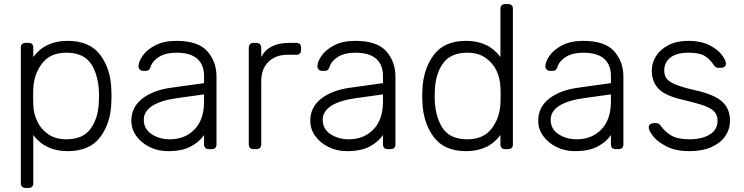

<svg xmlns="http://www.w3.org/2000/svg" viewBox="-20 -730 3641 940"><path d="M143 168Q143 178 137 184Q131 190 121 190H104Q94 190 88 184Q82 178 82 168V-498Q82 -508 88 -514Q94 -520 104 -520H121Q131 -520 137 -514Q143 -508 143 -498V-451Q201 -530 311 -530Q419 -530 470.5 -461.5Q522 -393 525 -293Q526 -283 526 -260Q526 -237 525 -227Q522 -127 470.5 -58.5Q419 10 311 10Q202 10 143 -69ZM305 -48Q386 -48 423.5 -99.5Q461 -151 464 -232Q465 -242 465 -260Q465 -353 429 -412.5Q393 -472 305 -472Q226 -472 186 -419.5Q146 -367 143 -296L142 -257L143 -218Q144 -175 162 -136.5Q180 -98 216 -73Q252 -48 305 -48Z M979 -69Q957 -36 914.5 -13Q872 10 802 10Q754 10 713 -10Q672 -30 647.5 -64Q623 -98 623 -139Q623 -205 676.5 -247Q730 -289 821 -301L979 -323V-358Q979 -413 945.5 -442.5Q912 -472 843 -472Q792 -472 759.5 -452Q727 -432 718 -404Q714 -392 708.5 -387.5Q703 -383 694 -383H680Q671 -383 664.5 -389.5Q658 -396 658 -405Q658 -427 678 -456.5Q698 -486 740 -508Q782 -530 843 -530Q950 -530 995 -479Q1040 -428 1040 -355V-22Q1040 -12 1034 -6Q1028 0 1018 0H1001Q991 0 985 -6Q979 -12 979 -22ZM979 -268 850 -250Q768 -239 726 -212Q684 -185 684 -144Q684 -98 722.5 -73Q761 -48 812 -48Q885 -48 932 -96Q979 -144 979 -234Z M1432 -520Q1442 -520 1448 -514Q1454 -508 1454 -498V-484Q1454 -474 1448 -468Q1442 -462 1432 -462H1389Q1329 -462 1294 -427Q1259 -392 1259 -332V-22Q1259 -12 1252.5 -6Q1246 0 1236 0H1220Q1210 0 1204 -6Q1198 -12 1198 -22V-497Q1198 -507 1204 -513.5Q1210 -520 1220 -520H1236Q1246 -520 1252.5 -513.5Q1259 -507 1259 -497V-451Q1295 -520 1395 -520Z M1855 -69Q1833 -36 1790.5 -13Q1748 10 1678 10Q1630 10 1589 -10Q1548 -30 1523.5 -64Q1499 -98 1499 -139Q1499 -205 1552.5 -247Q1606 -289 1697 -301L1855 -323V-358Q1855 -413 1821.5 -442.5Q1788 -472 1719 -472Q1668 -472 1635.5 -452Q1603 -432 1594 -404Q1590 -392 1584.5 -387.5Q1579 -383 1570 -383H1556Q1547 -383 1540.5 -389.5Q1534 -396 1534 -405Q1534 -427 1554 -456.5Q1574 -486 1616 -508Q1658 -530 1719 -530Q1826 -530 1871 -479Q1916 -428 1916 -355V-22Q1916 -12 1910 -6Q1904 0 1894 0H1877Q1867 0 1861 -6Q1855 -12 1855 -22ZM1855 -268 1726 -250Q1644 -239 1602 -212Q1560 -185 1560 -144Q1560 -98 1598.5 -73Q1637 -48 1688 -48Q1761 -48 1808 -96Q1855 -144 1855 -234Z M2430 -688Q2430 -698 2436 -704Q2442 -710 2452 -710H2469Q2479 -710 2485 -704Q2491 -698 2491 -688V-22Q2491 -12 2485 -6Q2479 0 2469 0H2452Q2442 0 2436 -6Q2430 -12 2430 -22V-69Q2372 10 2262 10Q2154 10 2102.5 -60.5Q2051 -131 2048 -232L2047 -260L2048 -288Q2051 -389 2102.5 -459.5Q2154 -530 2262 -530Q2371 -530 2430 -451ZM2268 -472Q2187 -472 2149.5 -420.5Q2112 -369 2109 -288L2108 -260Q2108 -167 2144 -107.5Q2180 -48 2268 -48Q2347 -48 2387 -100.5Q2427 -153 2430 -224Q2431 -234 2431 -263Q2431 -292 2430 -302Q2429 -345 2411 -383.5Q2393 -422 2357 -447Q2321 -472 2268 -472Z M2971 -69Q2949 -36 2906.5 -13Q2864 10 2794 10Q2746 10 2705 -10Q2664 -30 2639.5 -64Q2615 -98 2615 -139Q2615 -205 2668.5 -247Q2722 -289 2813 -301L2971 -323V-358Q2971 -413 2937.5 -442.5Q2904 -472 2835 -472Q2784 -472 2751.5 -452Q2719 -432 2710 -404Q2706 -392 2700.5 -387.5Q2695 -383 2686 -383H2672Q2663 -383 2656.5 -389.5Q2650 -396 2650 -405Q2650 -427 2670 -456.5Q2690 -486 2732 -508Q2774 -530 2835 -530Q2942 -530 2987 -479Q3032 -428 3032 -355V-22Q3032 -12 3026 -6Q3020 0 3010 0H2993Q2983 0 2977 -6Q2971 -12 2971 -22ZM2971 -268 2842 -250Q2760 -239 2718 -212Q2676 -185 2676 -144Q2676 -98 2714.5 -73Q2753 -48 2804 -48Q2877 -48 2924 -96Q2971 -144 2971 -234Z M3171 -385Q3171 -422 3191.5 -455Q3212 -488 3252.5 -509Q3293 -530 3350 -530Q3410 -530 3451.5 -509.5Q3493 -489 3513.5 -462Q3534 -435 3534 -418Q3534 -409 3527.5 -403.5Q3521 -398 3512 -398H3497Q3483 -398 3475 -411Q3455 -441 3429.5 -456.5Q3404 -472 3350 -472Q3292 -472 3262 -448Q3232 -424 3232 -385Q3232 -361 3244 -345Q3256 -329 3289 -315.5Q3322 -302 3385 -288Q3478 -267 3516 -232Q3554 -197 3554 -139Q3554 -98 3531 -64Q3508 -30 3463 -10Q3418 10 3355 10Q3290 10 3245.5 -12Q3201 -34 3178.5 -62Q3156 -90 3156 -107Q3156 -116 3163 -121.5Q3170 -127 3178 -127H3193Q3200 -127 3204.5 -124.5Q3209 -122 3215 -114Q3237 -83 3268.5 -65.5Q3300 -48 3355 -48Q3417 -48 3455 -71.5Q3493 -95 3493 -139Q3493 -166 3477.5 -183Q3462 -200 3427.5 -212.5Q3393 -225 3325 -241Q3236 -261 3203.5 -296Q3171 -331 3171 -385Z"/></svg>

Font: Hezaedrus Light
Style: Regular
Weight: 300
Designer: Hubert & Fischer
Foundry: Hubert & Fischer
Version: Version 1.10;September 3, 2019;FontCreator 11.5.0.2425 64-bi